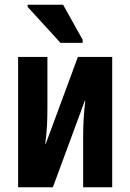

<svg xmlns="http://www.w3.org/2000/svg" viewBox="-20 -786 547 806"><path d="M56 0V-547H179V-333Q179 -296 177.5 -262.5Q176 -229 170 -182H172L307 -547H451V0H329V-216Q329 -287 338 -363H336L202 0ZM234 -606 96 -757V-766H245L327 -619V-606Z"/></svg>

Font: Noto Sans ExtraCondensed
Style: Bold
Weight: 700
Width: 2
Designer: Monotype Design Team
Foundry: Monotype Imaging Inc.
Version: Version 2.013; ttfautohint (v1.8.4.7-5d5b)